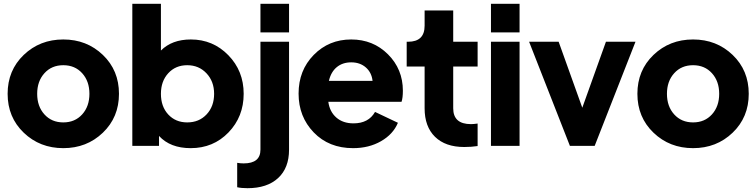

<svg xmlns="http://www.w3.org/2000/svg" viewBox="-20 -765 3967 1007"><path d="M519.5 -69Q435 12 312 12Q189 12 104.5 -69Q20 -150 20 -273Q20 -396 104.5 -477Q189 -558 312 -558Q435 -558 519.5 -477Q604 -396 604 -273Q604 -150 519.5 -69ZM213 -165Q251 -123 312 -123Q373 -123 411 -165Q449 -207 449 -273Q449 -339 411 -381Q373 -423 312 -423Q251 -423 213 -381Q175 -339 175 -273Q175 -207 213 -165Z M981 -558Q1097 -558 1177.5 -475.5Q1258 -393 1258 -273Q1258 -153 1178.5 -70.5Q1099 12 980 12Q873 12 814 -52V0H674V-745H824V-500Q882 -558 981 -558ZM962 -123Q1024 -123 1063.5 -165Q1103 -207 1103 -273Q1103 -338 1063 -380.5Q1023 -423 962 -423Q901 -423 862.5 -381Q824 -339 824 -273Q824 -206 862.5 -164.5Q901 -123 962 -123Z M1346 -595V-745H1496V-595ZM1278 222Q1246 222 1224 217V89Q1241 92 1258 92Q1346 92 1346 20V-546H1496V20Q1496 116 1438.5 169Q1381 222 1278 222Z M2093 -289Q2093 -252 2086 -231H1702Q1709 -179 1744 -148.5Q1779 -118 1834 -118Q1913 -118 1947 -178L2067 -121Q2042 -61 1978.5 -24.5Q1915 12 1832 12Q1705 12 1625.5 -70.5Q1546 -153 1546 -274Q1546 -396 1625.5 -477Q1705 -558 1822 -558Q1937 -558 2015 -480Q2093 -402 2093 -289ZM1705 -341H1934Q1929 -385 1898.5 -411.5Q1868 -438 1822 -438Q1777 -438 1746.5 -413Q1716 -388 1705 -341Z M2415 6Q2316 6 2261.5 -47.5Q2207 -101 2207 -197V-416H2113V-546H2120Q2207 -546 2207 -630V-710H2357V-546H2485V-416H2357V-197Q2357 -114 2450 -114Q2464 -114 2485 -117V1Q2452 6 2415 6Z M2555 -595V-745H2705V-595ZM2555 0V-546H2705V0Z M3158 -546H3313L3099 0H2969L2755 -546H2910L3034 -200Z M3822.5 -69Q3738 12 3615 12Q3492 12 3407.5 -69Q3323 -150 3323 -273Q3323 -396 3407.5 -477Q3492 -558 3615 -558Q3738 -558 3822.5 -477Q3907 -396 3907 -273Q3907 -150 3822.5 -69ZM3516 -165Q3554 -123 3615 -123Q3676 -123 3714 -165Q3752 -207 3752 -273Q3752 -339 3714 -381Q3676 -423 3615 -423Q3554 -423 3516 -381Q3478 -339 3478 -273Q3478 -207 3516 -165Z"/></svg>

Font: Plus Jakarta Display
Style: Bold
Weight: 700
Designer: Gumpita Rahayu
Foundry: Tokotype Studio
Version: Version 1.000;hotconv 1.0.109;makeotfexe 2.5.65596